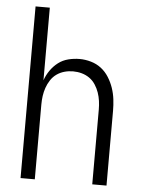

<svg xmlns="http://www.w3.org/2000/svg" viewBox="-53 -777 605 819"><g transform="rotate(5 250.0 -367.5)"><path d="M66 0V-735H127V-424Q135 -447 149 -467Q163 -487 182 -501.5Q201 -516 225 -522Q249 -528 273 -528Q297 -528 321.5 -521Q346 -514 365.5 -499Q385 -484 398.5 -462.5Q412 -441 420 -417.5Q428 -394 431 -369.5Q434 -345 434 -320V0H373V-320Q373 -339 370.5 -357Q368 -375 362 -392.5Q356 -410 345.5 -426Q335 -442 320 -452.5Q305 -463 287 -468Q269 -473 250 -473Q231 -473 213 -468Q195 -463 180 -452.5Q165 -442 154.5 -426Q144 -410 138 -392.5Q132 -375 129.5 -357Q127 -339 127 -320V0Z"/></g></svg>

Font: Iosevka SS04 Light
Style: Regular
Weight: 300
Monospace: yes
Designer: Belleve Invis
Foundry: Belleve Invis
Version: Version 19.0.0; ttfautohint (v1.8.4)